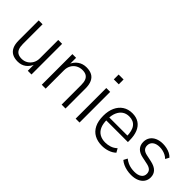

<svg xmlns="http://www.w3.org/2000/svg" viewBox="57 -1427 2167 2167"><g transform="rotate(45 1141.0 -343.5)"><path d="M239 8Q188 8 152.5 -11Q117 -30 98.5 -69.5Q80 -109 80 -171V-489H142V-175Q142 -131 153.5 -102Q165 -73 189 -59.5Q213 -46 249 -46Q290 -46 322 -65.5Q354 -85 373 -118.5Q392 -152 392 -196V-489H454V0H395V-104H399Q379 -53 338.5 -22.5Q298 8 239 8Z M618 0V-489H677V-385H672Q692 -436 735.5 -466.5Q779 -497 837 -497Q889 -497 924.5 -478.5Q960 -460 978.5 -420Q997 -380 997 -318V0H935V-314Q935 -358 923.5 -386.5Q912 -415 888 -429Q864 -443 827 -443Q785 -443 751.5 -424Q718 -405 699 -371Q680 -337 680 -293V0Z M1150 -618V-695H1229V-618ZM1159 0V-489H1221V0Z M1585 8Q1515 8 1463.5 -20Q1412 -48 1384 -104Q1356 -160 1356 -244Q1356 -320 1382 -377Q1408 -434 1456 -465.5Q1504 -497 1570 -497Q1633 -497 1676 -468.5Q1719 -440 1741 -386.5Q1763 -333 1763 -258V-230H1401V-278H1725L1708 -261Q1708 -355 1673 -400.5Q1638 -446 1570 -446Q1523 -446 1489 -423Q1455 -400 1436 -356.5Q1417 -313 1417 -251V-242Q1417 -175 1437 -131.5Q1457 -88 1495 -66.5Q1533 -45 1585 -45Q1623 -45 1660.5 -57Q1698 -69 1730 -99L1756 -53Q1723 -22 1677.5 -7Q1632 8 1585 8Z M2050 8Q2015 8 1981.5 1Q1948 -6 1919.5 -19Q1891 -32 1869 -51L1893 -97Q1917 -78 1943 -66Q1969 -54 1996.5 -49Q2024 -44 2051 -44Q2106 -44 2137 -66Q2168 -88 2168 -127Q2168 -160 2148.5 -179.5Q2129 -199 2086 -208L2005 -225Q1945 -237 1914.5 -270Q1884 -303 1884 -354Q1884 -398 1905.5 -430Q1927 -462 1966 -479.5Q2005 -497 2057 -497Q2087 -497 2117.5 -490.5Q2148 -484 2174.5 -470.5Q2201 -457 2219 -437L2195 -392Q2176 -411 2153 -422.5Q2130 -434 2105.5 -439.5Q2081 -445 2057 -445Q2005 -445 1974 -421.5Q1943 -398 1943 -357Q1943 -325 1961 -305.5Q1979 -286 2019 -277L2100 -260Q2165 -246 2196.5 -213.5Q2228 -181 2228 -130Q2228 -88 2206 -57Q2184 -26 2144 -9Q2104 8 2050 8Z"/></g></svg>

Font: Nunito Sans 10pt SemiCondensed Light
Style: Regular
Weight: 300
Width: 4
Designer: Vernon Adams
Foundry: Vernon Adams
Version: Version 3.101;gftools[0.9.27]